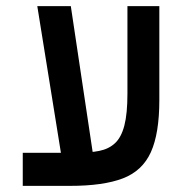

<svg xmlns="http://www.w3.org/2000/svg" viewBox="-20 -606 626 626"><path d="M54.2 0V-107.9H231Q272.5 -107.9 303.5 -114Q334.5 -120.1 355 -139.2Q375.5 -158.2 385.5 -196.8Q395.5 -235.4 395.5 -300.8V-585.9H499.5V-279.8Q499.5 -170.9 471.9 -109.9Q444.3 -48.8 380.6 -24.4Q316.9 0 208.5 0Q169.4 0 131.1 0Q92.8 0 54.2 0ZM189.9 -37.6 101.6 -585.9H210.9L293 -37.6Z"/></svg>

Font: Cascadia Code Medium
Style: Regular
Weight: 500
Monospace: yes
Designer: Aaron Bell
Foundry: Saja Typeworks
Version: Version 2407.024